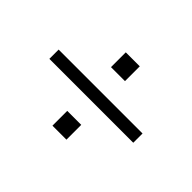

<svg xmlns="http://www.w3.org/2000/svg" viewBox="-93 -728 835 835"><g transform="rotate(45 325.0 -310.5)"><path d="M67 -281V-338H583V-281ZM282 -85V-176H368V-85ZM282 -445V-536H368V-445Z"/></g></svg>

Font: Azeret Mono ExtraLight
Style: Regular
Weight: 250
Designer: Martin Vácha
Foundry: Displaay
Version: Version 1.002